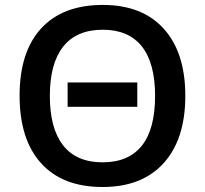

<svg xmlns="http://www.w3.org/2000/svg" viewBox="-20 -745 827 775"><path d="M534.2 -412.1V-314H252.9V-412.1ZM728 -357.9Q728 -183.6 640.9 -86.9Q553.7 9.8 394 9.8Q232.4 9.8 145.8 -86.2Q59.1 -182.1 59.1 -358.9Q59.1 -535.6 146.2 -630.4Q233.4 -725.1 395 -725.1Q554.2 -725.1 641.1 -628.9Q728 -532.7 728 -357.9ZM181.2 -357.9Q181.2 -226.6 234.9 -158.2Q288.6 -89.8 394 -89.8Q499 -89.8 552.5 -157Q606 -224.1 606 -357.9Q606 -490.2 552.5 -557.6Q499 -625 395 -625Q289.1 -625 235.1 -556.9Q181.2 -488.8 181.2 -357.9Z"/></svg>

Font: JBL Sans
Style: Semibold
Weight: 600
Version: Version 1.10